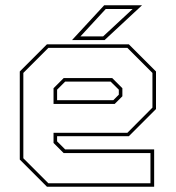

<svg xmlns="http://www.w3.org/2000/svg" viewBox="-20 -708 666 728"><path d="M468.5 -540 571.5 -437V-294.5L468.5 -191.5H196.5V-172L227 -141.5H564.5V0H158L55 -103V-437L158 -540ZM405.5 -412 444 -373.5V-343L415 -314H183V-373.5L221.5 -412ZM463 -526.5H163.5L68.5 -431.5V-108L163.5 -13H550.5V-127.5H221.5L183 -166V-204.5H463L558 -300V-431.5ZM399.5 -398.5H227L196.5 -368V-328H409.5L430.5 -349V-368ZM253 -556 375 -688H518.5L376.5 -556ZM285 -570H371L483 -674H381Z"/></svg>

Font: Tourney Thin
Style: Regular
Weight: 100
Designer: Tyler Finck
Foundry: Etcetera Type Co
Version: Version 1.015